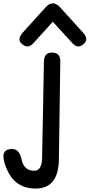

<svg xmlns="http://www.w3.org/2000/svg" viewBox="-55 -824 532 1139"><path d="M258.3 -804.2Q279.3 -804.7 301.3 -780.8L437 -631.3Q471.2 -593.8 446.8 -568.4Q409.7 -529.3 375.5 -566.9L258.3 -694.8L142.1 -566.9Q107.9 -529.3 69.8 -568.4Q46.4 -593.8 80.6 -631.3L215.8 -780.8Q237.3 -804.7 258.3 -804.2ZM253.4 -512.2Q303.7 -512.2 302.7 -458.5L294.4 112.8Q294.4 114.7 294.4 116.2Q294.4 294.4 156.2 294.4Q151.4 294.4 146.5 294.4Q33.2 289.6 -13.7 181.6Q-34.7 133.8 -34.7 104.5Q-34.7 70.8 -6.3 63Q5.9 59.6 16.1 59.6Q60.1 59.6 72.8 121.6Q86.9 189 147.9 189Q193.4 189 194.8 112.8L205.6 -458.5Q206.5 -512.2 253.4 -512.2Z"/></svg>

Font: Comic Relief
Style: Regular
Weight: 400
Designer: Jeff Davis
Foundry: Loudifier
Version: Version 1.0